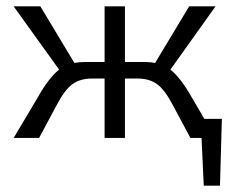

<svg xmlns="http://www.w3.org/2000/svg" viewBox="-20 -434 740 604"><path d="M623 -60H678L672 150H621L614 0H579L525 -101Q499 -151 474.5 -169Q450 -187 412 -187H373V0H309V-187H270Q232 -187 207.5 -169Q183 -151 157 -101L103 0H23L99 -128Q134 -190 166 -215L23 -414H107L214 -236Q230 -239 248 -239H309V-414H373V-239H434Q453 -239 468 -236L575 -414H658L516 -215Q548 -190 583 -128Z"/></svg>

Font: EauTestInfant
Style: Regular
Weight: 400
Designer: Christian Thalmann (Catharsis Fonts)
Version: Version 0.001;PS 000.001;hotconv 1.0.88;makeotf.lib2.5.64775